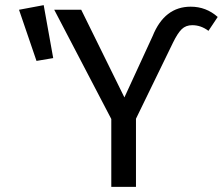

<svg xmlns="http://www.w3.org/2000/svg" viewBox="-20 -727 867 747"><path d="M509 0H413V-264L191 -689H296L464 -348L574 -587Q620 -701 722 -701Q782 -701 827 -661L791 -607Q762 -629 728 -629Q703 -629 687 -613.5Q671 -598 653 -561L509 -265ZM122 -490 54 -689 150 -707 187 -501Z"/></svg>

Font: Trujillo
Style: Regular
Weight: 400
Designer: Fira Sans original fonts by bBox Type GmbH, Carrois Corporate GbR, & Edenspiekermann AG / Changes by Cristiano Sobral
Foundry: Fira Sans original fonts by bBox Type GmbH, Carrois Corporate GbR, & Edenspiekermann AG / Changes by Cristiano Sobral
Version: Version 4.301;October 17, 2021;FontCreator 14.0.0.2814 64-bi